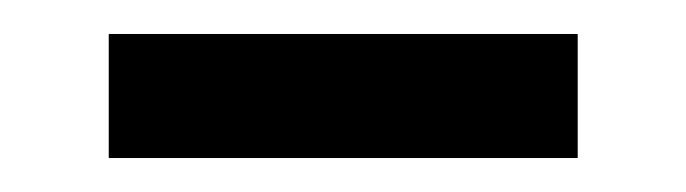

<svg xmlns="http://www.w3.org/2000/svg" viewBox="-20 -749 404 113"><path d="M44 -656V-729H320V-656Z"/></svg>

Font: Exo Thin SemiBold
Style: Regular
Weight: 600
Version: Version 2.000